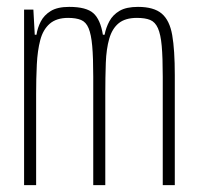

<svg xmlns="http://www.w3.org/2000/svg" viewBox="-20 -538 572 558"><path d="M50 0V-510H77L81 -437H86Q89 -457 98.5 -475.5Q108 -494 127.5 -506Q147 -518 181 -518Q231 -518 251.5 -499.5Q272 -481 279 -437H284Q288 -458 298 -476.5Q308 -495 327.5 -506.5Q347 -518 381 -518Q427 -518 450 -498.5Q473 -479 480.5 -436Q488 -393 488 -320V0H453V-315Q453 -371 450 -404.5Q447 -438 439 -456Q431 -474 416.5 -480Q402 -486 378 -486Q344 -486 325 -470.5Q306 -455 297.5 -425.5Q289 -396 287.5 -355Q286 -314 286 -264V0H251V-315Q251 -371 248 -404.5Q245 -438 237.5 -456Q230 -474 215.5 -480Q201 -486 178 -486Q144 -486 124.5 -469Q105 -452 97 -421.5Q89 -391 87 -350.5Q85 -310 85 -264V0Z"/></svg>

Font: Saira UltraCondensed Thin
Style: Regular
Weight: 250
Width: 1
Designer: Hector Gatti with collaboration of the Omnibus-Type team
Foundry: Omnibus-Type
Version: Version 1.101